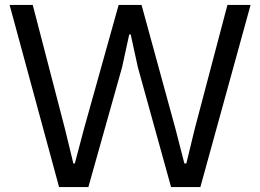

<svg xmlns="http://www.w3.org/2000/svg" viewBox="-20 -760 1055 780"><path d="M19 -740H113L244 -236L278 -96H284L321 -236L462 -740H555L693 -236L729 -96H737L771 -236L904 -740H998L794 0H675L540 -487L511 -620H505L476 -487L339 0H220Z"/></svg>

Font: Encode Sans
Style: Regular
Weight: 400
Designer: Pablo Impallari, Andres Torresi
Foundry: Pablo Impallari, Andres Torresi
Version: Version 1.000; ttfautohint (v1.00) -l 8 -r 50 -G 200 -x 14 -